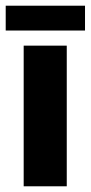

<svg xmlns="http://www.w3.org/2000/svg" viewBox="-30 -653 318 673"><path d="M53 -493H204V0H53ZM-10 -633H268V-546H-10Z"/></svg>

Font: Hanken Grotesk Black
Style: Regular
Weight: 900
Designer: Alfredo Marco Pradil
Foundry: Hanken Design Co.
Version: Version 3.014